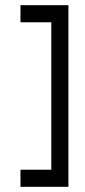

<svg xmlns="http://www.w3.org/2000/svg" viewBox="-20 -632 328 741"><path d="M59 -546V-612H244V89H59V23H178V-546Z"/></svg>

Font: Ekushey Mukto
Style: Regular
Weight: 400
Designer: Al Mamun Sumon
Foundry: Al Mamun Sumon
Version: Version 1.0